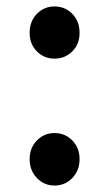

<svg xmlns="http://www.w3.org/2000/svg" viewBox="-20 -562 338 596"><path d="M149 -380Q117 -380 94.5 -402.5Q72 -425 72 -460Q72 -496 94.5 -519Q117 -542 149 -542Q182 -542 204.5 -519Q227 -496 227 -460Q227 -425 204.5 -402.5Q182 -380 149 -380ZM149 14Q117 14 94.5 -9.5Q72 -33 72 -68Q72 -103 94.5 -126Q117 -149 149 -149Q182 -149 204.5 -126Q227 -103 227 -68Q227 -33 204.5 -9.5Q182 14 149 14Z"/></svg>

Font: Source Han Sans SC Medium
Style: Regular
Weight: 500
Designer: Ryoko NISHIZUKA 西塚涼子 (kana, bopomofo & ideographs); Paul D. Hunt (Latin, Greek & Cyrillic); Sandoll Communications 산돌커뮤니
Foundry: Adobe
Version: Version 2.004;hotconv 1.0.118;makeotfexe 2.5.65603